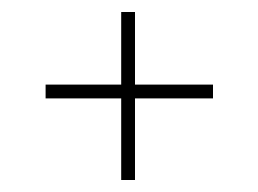

<svg xmlns="http://www.w3.org/2000/svg" viewBox="-20 -460 430 320"><path d="M56 -296V-319H335V-296ZM205 -160H182V-440H205ZM56 -296V-319H335V-296Z"/></svg>

Font: Smooch Sans Thin Light
Style: Regular
Weight: 300
Version: Version 1.010